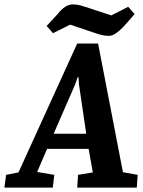

<svg xmlns="http://www.w3.org/2000/svg" viewBox="-69 -853 650 873"><path d="M-49 0 -41 -58 15 -69 282 -655H377L490 -70L557 -58L553 0H282L286 -58L353 -69L334 -176H145L100 -71L178 -58L171 0ZM175 -245H323L290 -470L288 -502H284L273 -470ZM427 -690Q408 -690 392.5 -694Q377 -698 360 -704L250 -741L172 -702L143 -735L194 -790Q210 -811 227.5 -822Q245 -833 261 -833Q279 -833 294.5 -829Q310 -825 328 -819L437 -783L514 -822L543 -789L494 -733Q475 -713 458 -701.5Q441 -690 427 -690Z"/></svg>

Font: Faustina Light
Style: Bold Italic
Weight: 700
Italic angle: -8°
Version: Version 1.200